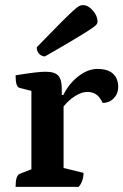

<svg xmlns="http://www.w3.org/2000/svg" viewBox="-20 -732 483 752"><path d="M41 0Q41 -44 57 -51L103 -69V-376L56 -388Q41 -392 41 -437Q90 -445 116 -448Q142 -451 159 -451Q194 -451 208 -436Q222 -421 222 -384V-360H228Q251 -406 288 -434Q325 -462 361 -462Q403 -462 423 -443Q443 -424 443 -391Q443 -365 425.5 -347Q408 -329 382 -329Q370 -354 355.5 -363Q341 -372 322 -372Q300 -372 274.5 -356Q249 -340 229 -315V-74L307 -55Q307 -22 288 0ZM156 -511Q144 -511 134 -520.5Q124 -530 124 -547Q182 -607 215.5 -640.5Q249 -674 265.5 -689Q282 -704 289.5 -708Q297 -712 305 -712Q325 -712 343.5 -691Q362 -670 362 -647Q362 -641 357 -635Q352 -629 333 -616.5Q314 -604 272.5 -579Q231 -554 156 -511Z"/></svg>

Font: Petrona
Style: Bold
Weight: 700
Designer: Ringo R. Seeber
Foundry: Ringo R. Seeber
Version: Version 2.001; ttfautohint (v1.8.3)